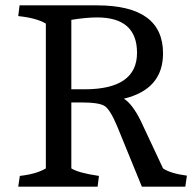

<svg xmlns="http://www.w3.org/2000/svg" viewBox="-20 -696 723 716"><path d="M342 -676Q588 -676 588 -497Q588 -363 442 -328Q474 -308 505 -245L588 -68Q616 -49 677 -41L671 0H509L417 -225Q391 -287 370.5 -300.5Q350 -314 283 -314H246V-68Q273 -51 349 -40L344 0H48L54 -40Q116 -47 151 -68V-608Q116 -629 48 -636L53 -676ZM246 -363H295Q491 -363 491 -499Q491 -631 342 -631Q302 -631 246 -622Z"/></svg>

Font: Cambo
Style: Regular
Weight: 400
Designer: Carolina Giovagnoli, Andres Torresi
Foundry: Carolina Giovagnoli, Andres Torresi
Version: Version 2.001